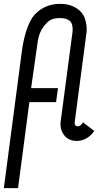

<svg xmlns="http://www.w3.org/2000/svg" viewBox="-37 -725 562 1000"><path d="M131 -633Q156 -668 193.5 -686.5Q231 -705 275 -705Q329 -705 365.5 -679.5Q402 -654 410 -610Q416 -589 414 -559L352 -88V-84Q352 -75 356.5 -71Q361 -67 367 -67Q376 -67 381.5 -71.5Q387 -76 395 -88L454 -43Q438 -19 414 -5Q390 9 364 9Q320 9 297 -21Q274 -51 279 -92L341 -561Q344 -598 328 -614.5Q312 -631 275 -631Q247 -631 229.5 -622.5Q212 -614 198 -596Q166 -562 158 -498L125 -266H265L255 -193H116L57 255H-17L77 -459Q92 -570 131 -633Z"/></svg>

Font: Bellota
Style: Bold Italic
Weight: 700
Italic angle: -7.5°
Designer: Kemie Guaida
Foundry: Kemie Guaida
Version: Version 4.001